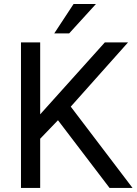

<svg xmlns="http://www.w3.org/2000/svg" viewBox="-20 -918 667 938"><path d="M245.1 -754.9H317.9L448.7 -898.4H339.4ZM515.1 0H627.4L325.7 -397L605.5 -710.9H492.2L176.3 -359.4V-710.9H82.5V0H176.3V-240.2L263.2 -330.6Z"/></svg>

Font: Roboto
Style: Regular
Weight: 400
Designer: Google
Version: Version 2.137; 2017